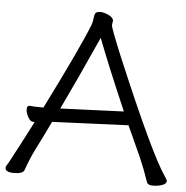

<svg xmlns="http://www.w3.org/2000/svg" viewBox="-53 -761 795 821"><g transform="rotate(5 345.0 -351.0)"><path d="M482 -296Q397 -493 356 -601Q273 -416 210 -285ZM402 -680 399 -660Q399 -647 452 -520Q619 -124 680 -36Q691 -20 691 -16Q691 -4 673 2.5Q655 9 633 9Q611 9 607 -3Q588 -59 566 -109L507 -239L184 -225H180Q164 -191 148 -159L118 -99Q99 -61 81 -10Q75 7 37 7Q-1 7 -1 -12Q-1 -18 3 -23.5Q7 -29 11 -36.5Q15 -44 24.5 -62Q34 -80 53.5 -116.5Q73 -153 106 -218H99Q87 -218 77 -236.5Q67 -255 67 -270Q67 -285 78 -285H80Q98 -283 119 -283H138Q273 -553 312 -653Q316 -662 318 -680.5Q320 -699 325 -705Q330 -711 345.5 -711Q361 -711 380 -702Q399 -693 402 -680Z"/></g></svg>

Font: LXGW WenKai Lite
Style: Regular
Weight: 400
Designer: LXGW / Fontworks Inc.
Foundry: LXGW / Fontworks Inc.
Version: Version 1.511; March 25, 2025